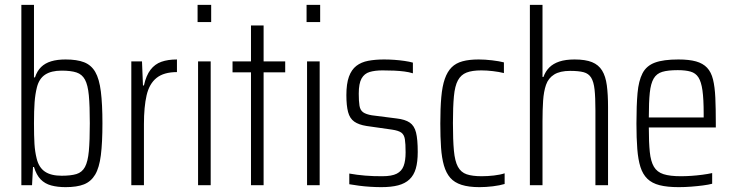

<svg xmlns="http://www.w3.org/2000/svg" viewBox="-20 -763 3020 791"><path d="M250 8Q217 8 191 1Q165 -6 147.5 -24Q130 -42 120 -75H116L112 0H68V-743H120V-444H124Q133 -471 149.5 -487Q166 -503 191 -510.5Q216 -518 250 -518Q297 -518 326.5 -506.5Q356 -495 372.5 -466.5Q389 -438 395.5 -386Q402 -334 402 -255Q402 -175 395.5 -123.5Q389 -72 372 -43.5Q355 -15 326 -3.5Q297 8 250 8ZM234 -39Q272 -39 295 -46Q318 -53 330 -75Q342 -97 346 -140.5Q350 -184 350 -255Q350 -327 346 -370Q342 -413 330 -435Q318 -457 295 -464.5Q272 -472 234 -472Q191 -472 166 -455.5Q141 -439 132 -403Q125 -375 122.5 -341.5Q120 -308 120 -255Q120 -202 122 -170Q124 -138 131 -110Q140 -73 165 -56Q190 -39 234 -39Z M521 0V-510H565L569 -411H573Q582 -452 600 -475.5Q618 -499 645 -508.5Q672 -518 709 -518V-466Q655 -466 625 -442Q595 -418 584 -370.5Q573 -323 573 -252V0Z M794 -672V-743H850V-672ZM796 0V-510H848V0Z M1014 0V-465H938V-510H1014V-658H1066V-510H1155V-465H1066V0Z M1243 -672V-743H1299V-672ZM1245 0V-510H1297V0Z M1551 8Q1530 8 1505.5 6.5Q1481 5 1458.5 2Q1436 -1 1419 -4V-48Q1435 -45 1451.5 -43Q1468 -41 1485 -39.5Q1502 -38 1519.5 -37.5Q1537 -37 1555 -37Q1594 -37 1614.5 -47.5Q1635 -58 1643 -79.5Q1651 -101 1651 -135Q1651 -171 1648 -189.5Q1645 -208 1633.5 -216.5Q1622 -225 1595 -229L1490 -244Q1458 -249 1439.5 -262Q1421 -275 1414 -301.5Q1407 -328 1407 -371Q1407 -418 1417.5 -447Q1428 -476 1448 -491.5Q1468 -507 1497 -512.5Q1526 -518 1562 -518Q1583 -518 1604.5 -516.5Q1626 -515 1646.5 -512Q1667 -509 1681 -505V-461Q1665 -466 1645.5 -468.5Q1626 -471 1604 -472Q1582 -473 1556 -473Q1525 -473 1503 -466.5Q1481 -460 1469.5 -439.5Q1458 -419 1458 -377Q1458 -346 1461 -327.5Q1464 -309 1476 -300.5Q1488 -292 1512 -288L1614 -275Q1649 -271 1668 -258Q1687 -245 1694 -217Q1701 -189 1701 -137Q1701 -96 1693 -68.5Q1685 -41 1667 -24Q1649 -7 1620.5 0.5Q1592 8 1551 8Z M1955 8Q1911 8 1881.5 -1.5Q1852 -11 1835 -30.5Q1818 -50 1809 -81Q1800 -112 1797 -155Q1794 -198 1794 -254Q1794 -317 1798 -362.5Q1802 -408 1812.5 -438Q1823 -468 1840.5 -485.5Q1858 -503 1885.5 -510.5Q1913 -518 1952 -518Q1978 -518 2007.5 -514.5Q2037 -511 2056 -506V-462Q2036 -467 2010.5 -470Q1985 -473 1963 -473Q1925 -473 1902 -464Q1879 -455 1866.5 -432Q1854 -409 1850 -366Q1846 -323 1846 -256Q1846 -186 1850 -142.5Q1854 -99 1866.5 -76Q1879 -53 1902.5 -45Q1926 -37 1964 -37Q1989 -37 2015 -40Q2041 -43 2059 -49V-5Q2039 1 2010.5 4.5Q1982 8 1955 8Z M2163 0V-743H2215V-446H2219Q2227 -469 2243 -485Q2259 -501 2284.5 -509.5Q2310 -518 2347 -518Q2392 -518 2419 -507Q2446 -496 2460.5 -472.5Q2475 -449 2480 -411.5Q2485 -374 2485 -322V0H2433V-308Q2433 -362 2429.5 -394Q2426 -426 2415.5 -443Q2405 -460 2384.5 -465.5Q2364 -471 2329 -471Q2287 -471 2263 -456Q2239 -441 2229.5 -413.5Q2220 -386 2217.5 -348Q2215 -310 2215 -265V0Z M2776 8Q2729 8 2697.5 0Q2666 -8 2647 -26.5Q2628 -45 2618.5 -75Q2609 -105 2605.5 -149.5Q2602 -194 2602 -254Q2602 -329 2606.5 -379.5Q2611 -430 2627 -461Q2643 -492 2678 -505Q2713 -518 2775 -518Q2819 -518 2847.5 -510Q2876 -502 2893 -484Q2910 -466 2917.5 -435.5Q2925 -405 2927 -360.5Q2929 -316 2929 -256V-238H2653Q2653 -176 2657 -137Q2661 -98 2674 -76Q2687 -54 2713.5 -45.5Q2740 -37 2785 -37Q2805 -37 2827.5 -38.5Q2850 -40 2873 -43Q2896 -46 2914 -50V-6Q2899 -2 2876 1Q2853 4 2827 6Q2801 8 2776 8ZM2879 -259V-294Q2879 -355 2874 -390.5Q2869 -426 2857.5 -444Q2846 -462 2825 -468Q2804 -474 2772 -474Q2732 -474 2708.5 -467Q2685 -460 2673 -439.5Q2661 -419 2657 -381Q2653 -343 2653 -279H2898Z"/></svg>

Font: Saira Condensed Light
Style: Regular
Weight: 300
Width: 3
Designer: Hector Gatti with collaboration of the Omnibus-Type team
Foundry: Omnibus-Type
Version: Version 1.101